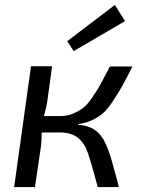

<svg xmlns="http://www.w3.org/2000/svg" viewBox="-20 -754 572 774"><path d="M277 -548 251 -588 443 -734 484 -669ZM297 -254 295 -251Q325 -249 346.5 -239Q368 -229 382.5 -212Q397 -195 408.5 -169Q420 -143 429.5 -109.5Q439 -76 451 -32Q456 -11 459 0H374Q340 -129 326 -158Q300 -210 248 -218Q237 -220 223 -220H219H148Q148 -189 146 -170L121 0H37L105 -487H190L170 -341Q167 -323 157 -286H223Q251 -286 274.5 -296Q298 -306 315 -319Q332 -332 352.5 -362Q373 -392 386 -415.5Q399 -439 423 -486H514Q487 -433 472 -406Q457 -379 435 -346Q413 -313 395 -297.5Q377 -282 352 -270Q327 -258 297 -254Z"/></svg>

Font: Exo 2.0
Style: Italic
Weight: 400
Italic angle: -8°
Designer: Natanael Gama
Version: Version 1.001;PS 001.001;hotconv 1.0.70;makeotf.lib2.5.58329